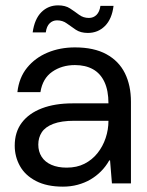

<svg xmlns="http://www.w3.org/2000/svg" viewBox="-20 -685 550 717"><path d="M215 12Q155 12 114.5 -9Q74 -30 54.5 -65Q35 -100 35 -141Q35 -192 61.5 -227Q88 -262 136.5 -280.5Q185 -299 251 -299H385Q385 -347 370 -379Q355 -411 327 -426.5Q299 -442 260 -442Q211 -442 175 -417Q139 -392 131 -341H45Q51 -395 81 -432Q111 -469 157.5 -488.5Q204 -508 260 -508Q331 -508 377.5 -482.5Q424 -457 446.5 -411.5Q469 -366 469 -305V0H398L391 -86H388Q375 -63 357 -45Q339 -27 317.5 -14.5Q296 -2 270 5Q244 12 215 12ZM229 -59Q267 -59 295.5 -73.5Q324 -88 344 -113Q364 -138 374.5 -169.5Q385 -201 385 -234H258Q209 -234 179 -222.5Q149 -211 136 -191Q123 -171 123 -145Q123 -119 135.5 -99.5Q148 -80 172 -69.5Q196 -59 229 -59ZM308 -562Q281 -562 263 -574Q245 -586 229.5 -597.5Q214 -609 193 -609Q177 -609 165.5 -598Q154 -587 151 -564H102Q109 -614 134.5 -639.5Q160 -665 197 -665Q224 -665 241.5 -653.5Q259 -642 275 -630Q291 -618 312 -618Q329 -618 340.5 -629.5Q352 -641 355 -663H404Q398 -614 372 -588Q346 -562 308 -562Z"/></svg>

Font: DM Sans 36pt
Style: Regular
Weight: 400
Designer: Colophon Foundry, Jonny Pinhorn
Foundry: Colophon Foundry
Version: Version 4.004;gftools[0.9.30]